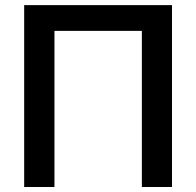

<svg xmlns="http://www.w3.org/2000/svg" viewBox="-20 -748 785 768"><path d="M668 -727.5V0H547.4V-624.5H197.8V0H76.7V-727.5Z"/></svg>

Font: Inter Cardless
Style: Medium
Weight: 500
Designer: Rasmus Andersson
Foundry: rsms
Version: Version 4.001;git-9221beed3